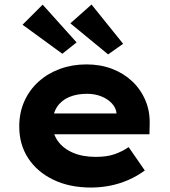

<svg xmlns="http://www.w3.org/2000/svg" viewBox="-20 -831 764 861"><path d="M387.9 10Q291 10 218.4 -25.4Q145.8 -60.7 106 -122.2Q66.3 -183.6 66.3 -263.3Q66.3 -326.2 89.3 -377.2Q112.3 -428.2 153.3 -465.2Q194.4 -502.2 249.4 -522.2Q304.4 -542.2 368 -542.2Q429.6 -542.2 481.7 -522.6Q533.7 -503 572.2 -467Q610.6 -431 631.7 -381.9Q652.8 -332.8 651.2 -274L650.2 -228.8H170.9L147.9 -322.3H519.8L502.6 -301.9V-322.4Q500.3 -347.4 481.7 -367.3Q463.2 -387.3 434.1 -398.9Q405 -410.4 370.3 -410.4Q324.6 -410.4 289.9 -395.7Q255.2 -381 235.5 -351Q215.9 -321 215.9 -275.5Q215.9 -231.4 239.6 -198.3Q263.3 -165.2 306.7 -146.3Q350.1 -127.5 409.4 -127.5Q460.2 -127.5 494.6 -139.8Q529 -152 556.8 -171.4L629.3 -66.6Q595.9 -41.7 556.3 -24.3Q516.7 -7 474.5 1.5Q432.3 10 387.9 10ZM464.9 -587.1 295.5 -726.4 390.4 -810.7 532.2 -634.6ZM259.6 -589.9 81 -720.1 171.3 -810.1 323.5 -640.9Z"/></svg>

Font: Lexend Exa
Style: Regular
Weight: 400
Designer: Bonnie Shaver-Troup, Thomas Jockin
Foundry: Lexend
Version: Version 1.007